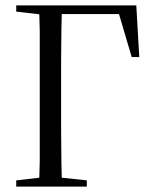

<svg xmlns="http://www.w3.org/2000/svg" viewBox="-20 -690 564 710"><path d="M124 0H209Q208 -44 207 -97Q206 -149 206 -206V-314V-360V-467Q206 -522 207 -575Q208 -627 209 -670H124Q126 -627 127 -575Q127 -522 127 -467V-360V-314V-205Q127 -149 127 -96Q126 -43 124 0ZM165 -638H455L413 -662L467 -479H495L484 -670H165ZM40 0H301V-23L179 -36H153L40 -23ZM40 -647 153 -634H175V-670H40Z"/></svg>

Font: Source Serif 4 48pt
Style: Regular
Weight: 400
Designer: Frank Grie√ühammer
Foundry: Adobe Systems Incorporated
Version: Version 4.004;hotconv 1.0.116;makeotfexe 2.5.65601